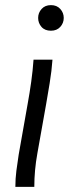

<svg xmlns="http://www.w3.org/2000/svg" viewBox="-20 -730 269 750"><path d="M40 0Q40 -32 44 -63Q48 -94 53 -126L88 -324Q96 -368 102 -411Q108 -454 111 -497H185Q182 -454 174 -405Q166 -356 160 -322L126 -131Q114 -65 114 0ZM179 -610Q155 -610 142 -625Q129 -640 129 -660Q129 -680 142.5 -695Q156 -710 179 -710Q202 -710 215.5 -695Q229 -680 229 -660Q229 -640 215.5 -625Q202 -610 179 -610Z"/></svg>

Font: Livvic
Style: Italic
Weight: 400
Italic angle: -10°
Designer: Jacques Le Bailly, Baron von Fonthausen
Version: Version 1.001; ttfautohint (v1.8.2)